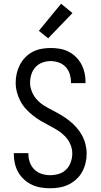

<svg xmlns="http://www.w3.org/2000/svg" viewBox="-20 -1000 540 1028"><path d="M249 8Q224 8 199 4Q174 0 151.5 -10.5Q129 -21 110 -38Q91 -55 78.5 -76.5Q66 -98 60 -123Q54 -148 54 -173V-180H132V-175Q132 -152 140 -130Q148 -108 164.5 -92Q181 -76 203.5 -69Q226 -62 249 -62Q272 -62 295 -69Q318 -76 334.5 -92.5Q351 -109 359 -132Q367 -155 367 -178Q367 -204 356.5 -228Q346 -252 328 -270.5Q310 -289 288 -302.5Q266 -316 243 -328Q220 -340 198 -353Q176 -366 156 -382Q136 -398 118.5 -417Q101 -436 89 -459Q77 -482 70.5 -507Q64 -532 64 -558Q64 -582 69.5 -606.5Q75 -631 86.5 -653Q98 -675 115.5 -693Q133 -711 155 -722.5Q177 -734 201.5 -738.5Q226 -743 251 -743Q276 -743 300 -739Q324 -735 346 -724Q368 -713 386 -695.5Q404 -678 415.5 -656.5Q427 -635 432.5 -611Q438 -587 438 -562V-555H360V-560Q360 -582 353.5 -603.5Q347 -625 331.5 -641.5Q316 -658 294.5 -665.5Q273 -673 251 -673Q229 -673 207 -665Q185 -657 170 -640.5Q155 -624 148 -602Q141 -580 141 -557Q141 -532 151.5 -507.5Q162 -483 179.5 -464.5Q197 -446 219.5 -432.5Q242 -419 264.5 -407.5Q287 -396 309.5 -382.5Q332 -369 352 -353Q372 -337 389 -318Q406 -299 418.5 -276.5Q431 -254 437.5 -228.5Q444 -203 444 -178Q444 -152 438 -127Q432 -102 420 -80Q408 -58 389 -40.5Q370 -23 347.5 -12Q325 -1 299.5 3.5Q274 8 249 8ZM238 -795 188 -835 307 -980 368 -930Z"/></svg>

Font: Iosevka Term
Style: Regular
Weight: 400
Monospace: yes
Designer: Belleve Invis
Foundry: Belleve Invis
Version: Version 30.0.1